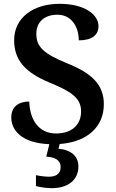

<svg xmlns="http://www.w3.org/2000/svg" viewBox="-20 -744 606 1004"><path d="M251 240C336 240 390 197 390 126C390 73 351 39 286 34L292 9C434 -1 523 -79 523 -199C523 -299 463 -360 333 -412C205 -464 170 -501 170 -567C170 -630 213 -667 280 -667C359 -667 392 -597 392 -533C461 -533 495 -561 495 -607C495 -666 426 -724 291 -724C156 -724 54 -653 54 -534C54 -432 108 -366 242 -311C356 -264 404 -230 404 -161C404 -92 356 -46 273 -46C188 -46 136 -111 133 -213C80 -213 39 -188 39 -130C39 -62 94 4 238 10L222 75C265 78 297 91 297 130C297 164 274 180 236 180C218 180 192 177 168 172V229C192 236 230 240 251 240Z"/></svg>

Font: Noto Serif Sinhala SemiBold
Style: Regular
Weight: 600
Designer: Jelle Bosma - Monotype Design Team
Foundry: Monotype Imaging Inc.
Version: Version 2.007